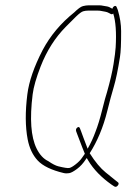

<svg xmlns="http://www.w3.org/2000/svg" viewBox="-20 -642 523 723"><path d="M270.8 -161.5C266.2 -157.8 265 -153 267 -147L270.7 -137C276.4 -122.3 282.7 -105.7 289.8 -87C293.3 -77.7 296.5 -69.7 299.5 -63C297.6 -60.3 293.8 -55 288.3 -47C282.8 -39 274.9 -31 264.6 -23C254.4 -15 246.4 -10.5 240.7 -9.4C234.9 -8.3 221.3 -10.4 199.8 -15.7C189.7 -18.2 177.2 -24.6 162.1 -35C144 -43.5 129.2 -59.5 117.7 -83C96.3 -126.5 91.4 -194.5 103 -287C106.4 -314.3 116.5 -349.3 133.1 -392C156.1 -451 187.7 -500.6 227.7 -541C241.6 -555 254.1 -567.8 266.2 -579.5C278.3 -591.2 287.3 -597.8 293.3 -599.5C299.3 -601.2 305.3 -602 311.3 -602H348.8C353.8 -602 358.4 -601.5 362.5 -600.5C366.6 -599.5 371.1 -598.7 376 -598C380.9 -597.3 385.6 -595.7 390.2 -593L397.8 -589C400.6 -587.7 403.4 -588.3 406.4 -591C415.7 -561.9 418.9 -519.4 415.5 -463.5C414.7 -449.8 412 -428.8 407.5 -400.5C403.1 -372.2 394.8 -336.7 382.7 -294C379 -283.3 373 -261.3 364.7 -228C356.4 -194.7 348 -167.3 339.5 -145.8C331.8 -124.4 322.1 -103.1 310 -82C308.6 -86 306.3 -92 303.1 -100C299.9 -108 296.7 -116.3 293.6 -125C290.4 -133.7 287.6 -141.3 285.2 -148L280.9 -159C278.8 -164.3 275.4 -165.2 270.8 -161.5ZM403.2 -609C394.8 -614.3 387.6 -617.3 381.8 -618C376.1 -618.7 371.2 -619.5 367.2 -620.5C363.1 -621.5 358.3 -622 352.8 -622H314.5C307.5 -622 300.1 -621 292.3 -619C284.5 -617 273.5 -609 259.2 -595C210.1 -555.7 169.6 -508.4 140.3 -453C108.2 -390.8 89.1 -335.4 83 -287C74.7 -221.4 75.1 -164.8 84.2 -117.2C90.5 -84.7 102.9 -58.3 121.6 -38C140.9 -17 174.8 -1.1 219.4 9.5C226.4 11.2 233.5 11.3 240.7 10C247.9 8.7 257.7 3.3 270.2 -6C282.7 -15.3 293.9 -27.7 303.8 -43C305 -44.3 306 -45.7 306.7 -47L312 -38C332.3 -3.7 362.5 26.7 399.7 53L408.8 59C414.1 63 419.1 62.2 423.7 56.5C428.2 50.8 427.8 46.3 422.3 43L413.4 36C407.5 31.3 395.4 21.6 377.3 6.8C359.1 -8 338.5 -31.9 317.8 -65C345.7 -108.5 368.7 -161.8 384.2 -225C392.6 -259 400.7 -289.2 408.6 -315.5C416.4 -341.8 424.2 -379.2 431.8 -427.6C434.9 -446.7 436.3 -479.2 436.1 -525C436 -550.4 431.9 -576.7 423.8 -604L420.2 -613C418.5 -619 415.1 -621 410.8 -619C407 -617 404.4 -613.7 403.2 -609Z"/></svg>

Font: Proton
Style: RgCndIt
Weight: 500
Version: Version 1.017